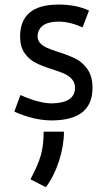

<svg xmlns="http://www.w3.org/2000/svg" viewBox="-20 -509 464 831"><path d="M42 -25.9 68.4 -97.7Q147 -62.5 202.6 -61.5Q304.2 -63 304.7 -128.4Q304.7 -151.4 291.7 -166Q278.8 -180.7 259.5 -189.5Q240.2 -198.2 206.5 -209Q162.1 -223.1 134.3 -237.1Q106.4 -251 86.7 -278.8Q66.9 -306.6 66.9 -352.5Q68.4 -489.3 233.4 -489.3Q309.1 -489.3 365.2 -463.4L337.4 -390.6Q281.2 -415.5 233.4 -415.5Q146 -414.6 142.6 -352.5Q142.6 -334 154.3 -321.8Q166 -309.6 183.3 -302Q200.7 -294.4 231.9 -284.2Q278.3 -269.5 307.9 -254.6Q337.4 -239.7 358.9 -209.2Q380.4 -178.7 380.4 -128.4Q380.4 12.2 202.6 12.2Q125.5 11.7 42 -25.9ZM111.8 267.1Q144.5 206.1 156.7 163.1Q168.9 120.1 168.9 61H256.8Q256.8 121.6 235.6 187.3Q214.4 252.9 178.7 301.3Z"/></svg>

Font: Selawik
Style: Regular
Weight: 400
Designer: Aaron Bell
Foundry: Microsoft Corporation
Version: Version 1.01